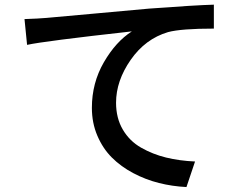

<svg xmlns="http://www.w3.org/2000/svg" viewBox="-20 -754 1040 807"><path d="M93.8 -565.4 83 -673.8Q142.6 -675.8 174.8 -678.7Q208 -681.6 358.9 -695.3Q509.8 -709 606.4 -717.8Q802.7 -732.4 878.9 -734.4V-633.8Q742.2 -633.8 686.5 -619.1Q590.8 -590.8 529.3 -502.4Q467.8 -414.1 467.8 -322.3Q467.8 -257.8 496.1 -209.5Q524.4 -161.1 573.2 -133.3Q622.1 -105.5 678.2 -91.8Q734.4 -78.1 799.8 -75.2L763.7 32.2Q704.1 29.3 647.9 15.1Q591.8 1 540 -26.4Q488.3 -53.7 450.2 -91.8Q412.1 -129.9 389.2 -183.6Q366.2 -237.3 366.2 -300.8Q366.2 -405.3 416.5 -492.2Q466.8 -579.1 534.2 -622.1Q165 -581.1 93.8 -565.4Z"/></svg>

Font: GenEi Gothic M SemiBold
Style: Regular
Weight: 500
Designer: o_tamon (Modified); [Source Han Sans]
Ryoko NISHIZUKA  (kana & ideographs); Paul D. Hunt (Latin, Greek & Cyrillic); Wenl
Version: Version 1.1a;Original Version 1.004